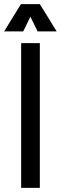

<svg xmlns="http://www.w3.org/2000/svg" viewBox="-33 -915 296 935"><path d="M70 0V-705H161V0ZM69 -895H145L80 -762H-13ZM161 -895 243 -762H150L85 -895Z"/></svg>

Font: Akshar Light
Style: Regular
Weight: 300
Designer: Tall Chai
Foundry: Tall Chai
Version: Version 1.100